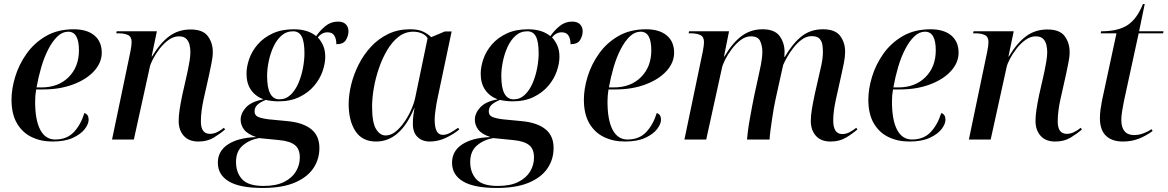

<svg xmlns="http://www.w3.org/2000/svg" viewBox="-20 -691 5783 951"><path d="M240 10Q182 10 136 -12.5Q90 -35 63.5 -81Q37 -127 37 -197Q37 -251 55.5 -311.5Q74 -372 112 -425.5Q150 -479 208 -512.5Q266 -546 345 -546Q411 -546 447.5 -515.5Q484 -485 484 -430Q484 -381 446.5 -339.5Q409 -298 343 -273Q277 -248 194 -248H159Q154 -218 154 -188Q154 -96 179.5 -48Q205 0 253 0Q311 0 345.5 -36.5Q380 -73 398 -131Q419 -125 419 -98Q419 -77 400 -52Q381 -27 341.5 -8.5Q302 10 240 10ZM185 -258Q269 -258 320 -309Q371 -360 371 -442Q371 -534 318 -534Q289 -534 264.5 -510.5Q240 -487 219.5 -447.5Q199 -408 184.5 -358.5Q170 -309 161 -258Z M963 10Q915 10 890 -18.5Q865 -47 865 -92Q865 -116 869.5 -147Q874 -178 883 -221L903 -309Q906 -322 910.5 -343.5Q915 -365 919 -389.5Q923 -414 923 -434Q923 -450 919 -468Q915 -486 903 -498.5Q891 -511 866 -511Q840 -511 815.5 -493.5Q791 -476 771 -450Q751 -424 738 -399Q725 -374 722 -359L643 0H535L626 -436Q632 -467 632 -482Q632 -509 614 -517.5Q596 -526 567 -526H556L558 -536H757L731 -411H733Q774 -479 819 -512Q864 -545 924 -545Q985 -545 1009.5 -512Q1034 -479 1034 -433Q1034 -408 1027.5 -378Q1021 -348 1016 -322L988 -197Q982 -170 978.5 -142Q975 -114 975 -89Q975 -28 1020 -28Q1038 -28 1055.5 -36.5Q1073 -45 1089 -58L1095 -50Q1071 -29 1039 -9.5Q1007 10 963 10Z M1281 240Q1168 240 1113.5 207.5Q1059 175 1059 115Q1059 57 1109.5 24Q1160 -9 1249 -12Q1205 -27 1188.5 -49.5Q1172 -72 1172 -98Q1172 -130 1198.5 -159Q1225 -188 1285 -199Q1245 -214 1223 -246Q1201 -278 1201 -326Q1201 -361 1214.5 -399.5Q1228 -438 1256.5 -471Q1285 -504 1329.5 -525Q1374 -546 1435 -546Q1505 -546 1546 -512Q1565 -540 1592 -562Q1619 -584 1654 -584Q1680 -584 1693 -570.5Q1706 -557 1706 -536Q1706 -514 1693.5 -493Q1681 -472 1646 -472Q1646 -498 1636 -514.5Q1626 -531 1602 -531Q1575 -531 1554 -506Q1570 -489 1580.5 -465.5Q1591 -442 1591 -410Q1591 -376 1577.5 -337.5Q1564 -299 1535.5 -265.5Q1507 -232 1463 -210.5Q1419 -189 1358 -189Q1344 -189 1326.5 -191Q1309 -193 1296 -196Q1269 -185 1255 -172Q1241 -159 1241 -139Q1241 -119 1259.5 -111.5Q1278 -104 1311 -100L1404 -91Q1480 -84 1521 -51.5Q1562 -19 1562 42Q1562 98 1532 142.5Q1502 187 1440 213.5Q1378 240 1281 240ZM1364 -199Q1396 -199 1419.5 -221.5Q1443 -244 1458 -279Q1473 -314 1480.5 -353.5Q1488 -393 1488 -427Q1488 -484 1474.5 -510Q1461 -536 1432 -536Q1398 -536 1373.5 -514Q1349 -492 1333.5 -457.5Q1318 -423 1310.5 -385Q1303 -347 1303 -316Q1303 -256 1318.5 -227.5Q1334 -199 1364 -199ZM1285 230Q1348 230 1387.5 210Q1427 190 1446 158Q1465 126 1465 89Q1465 47 1440.5 27.5Q1416 8 1364 3L1263 -7Q1216 1 1182.5 29.5Q1149 58 1149 111Q1149 164 1179.5 197Q1210 230 1285 230Z M1843 10Q1774 10 1740.5 -41.5Q1707 -93 1707 -175Q1707 -221 1719.5 -272Q1732 -323 1756.5 -371.5Q1781 -420 1817.5 -459.5Q1854 -499 1902.5 -522.5Q1951 -546 2011 -546Q2051 -546 2074.5 -535Q2098 -524 2116 -507L2183 -535H2217L2148 -208Q2145 -195 2141.5 -175Q2138 -155 2135.5 -133.5Q2133 -112 2133 -98Q2133 -23 2173 -23Q2191 -23 2209.5 -33Q2228 -43 2249 -58L2255 -50Q2231 -29 2191 -9.5Q2151 10 2109 10Q2071 10 2048 -12.5Q2025 -35 2025 -77Q2025 -99 2027 -116.5Q2029 -134 2033 -156H2032Q1963 10 1843 10ZM1890 -20Q1916 -20 1940 -39.5Q1964 -59 1984 -88.5Q2004 -118 2018 -150.5Q2032 -183 2037 -209L2098 -502Q2088 -518 2068.5 -526Q2049 -534 2027 -534Q1987 -534 1955 -509.5Q1923 -485 1898.5 -444Q1874 -403 1857 -353.5Q1840 -304 1831.5 -254.5Q1823 -205 1823 -163Q1823 -84 1842.5 -52Q1862 -20 1890 -20Z M2441 240Q2328 240 2273.5 207.5Q2219 175 2219 115Q2219 57 2269.5 24Q2320 -9 2409 -12Q2365 -27 2348.5 -49.5Q2332 -72 2332 -98Q2332 -130 2358.5 -159Q2385 -188 2445 -199Q2405 -214 2383 -246Q2361 -278 2361 -326Q2361 -361 2374.5 -399.5Q2388 -438 2416.5 -471Q2445 -504 2489.5 -525Q2534 -546 2595 -546Q2665 -546 2706 -512Q2725 -540 2752 -562Q2779 -584 2814 -584Q2840 -584 2853 -570.5Q2866 -557 2866 -536Q2866 -514 2853.5 -493Q2841 -472 2806 -472Q2806 -498 2796 -514.5Q2786 -531 2762 -531Q2735 -531 2714 -506Q2730 -489 2740.5 -465.5Q2751 -442 2751 -410Q2751 -376 2737.5 -337.5Q2724 -299 2695.5 -265.5Q2667 -232 2623 -210.5Q2579 -189 2518 -189Q2504 -189 2486.5 -191Q2469 -193 2456 -196Q2429 -185 2415 -172Q2401 -159 2401 -139Q2401 -119 2419.5 -111.5Q2438 -104 2471 -100L2564 -91Q2640 -84 2681 -51.5Q2722 -19 2722 42Q2722 98 2692 142.5Q2662 187 2600 213.5Q2538 240 2441 240ZM2524 -199Q2556 -199 2579.5 -221.5Q2603 -244 2618 -279Q2633 -314 2640.5 -353.5Q2648 -393 2648 -427Q2648 -484 2634.5 -510Q2621 -536 2592 -536Q2558 -536 2533.5 -514Q2509 -492 2493.5 -457.5Q2478 -423 2470.5 -385Q2463 -347 2463 -316Q2463 -256 2478.5 -227.5Q2494 -199 2524 -199ZM2445 230Q2508 230 2547.5 210Q2587 190 2606 158Q2625 126 2625 89Q2625 47 2600.5 27.5Q2576 8 2524 3L2423 -7Q2376 1 2342.5 29.5Q2309 58 2309 111Q2309 164 2339.5 197Q2370 230 2445 230Z M3075 10Q3017 10 2971 -12.5Q2925 -35 2898.5 -81Q2872 -127 2872 -197Q2872 -251 2890.5 -311.5Q2909 -372 2947 -425.5Q2985 -479 3043 -512.5Q3101 -546 3180 -546Q3246 -546 3282.5 -515.5Q3319 -485 3319 -430Q3319 -381 3281.5 -339.5Q3244 -298 3178 -273Q3112 -248 3029 -248H2994Q2989 -218 2989 -188Q2989 -96 3014.5 -48Q3040 0 3088 0Q3146 0 3180.5 -36.5Q3215 -73 3233 -131Q3254 -125 3254 -98Q3254 -77 3235 -52Q3216 -27 3176.5 -8.5Q3137 10 3075 10ZM3020 -258Q3104 -258 3155 -309Q3206 -360 3206 -442Q3206 -534 3153 -534Q3124 -534 3099.5 -510.5Q3075 -487 3054.5 -447.5Q3034 -408 3019.5 -358.5Q3005 -309 2996 -258Z M4094 10Q4046 10 4021 -18.5Q3996 -47 3996 -92Q3996 -117 4001 -148Q4006 -179 4015 -222L4035 -310Q4040 -330 4048 -367Q4056 -404 4056 -435Q4056 -450 4053.5 -468Q4051 -486 4039.5 -499Q4028 -512 4000 -512Q3975 -512 3952 -495.5Q3929 -479 3910 -454.5Q3891 -430 3878 -406.5Q3865 -383 3859 -369L3822 -202Q3818 -185 3813 -157Q3808 -129 3803.5 -97.5Q3799 -66 3795.5 -39.5Q3792 -13 3792 0H3680Q3681 -14 3684.5 -41.5Q3688 -69 3694 -102.5Q3700 -136 3706 -168Q3712 -200 3717 -223L3736 -310Q3742 -335 3749 -371Q3756 -407 3756 -435Q3756 -463 3745.5 -487Q3735 -511 3699 -511Q3673 -511 3649 -493Q3625 -475 3605 -448.5Q3585 -422 3572 -396Q3559 -370 3556 -355L3478 0H3370L3461 -436Q3467 -467 3467 -482Q3467 -509 3448.5 -517.5Q3430 -526 3402 -526H3391L3393 -536H3591L3566 -411H3568Q3609 -480 3654 -513Q3699 -546 3757 -546Q3817 -546 3841.5 -512.5Q3866 -479 3866 -434Q3866 -428 3865.5 -421.5Q3865 -415 3865 -409H3867Q3907 -477 3951 -511.5Q3995 -546 4056 -546Q4117 -546 4141.5 -513Q4166 -480 4166 -435Q4166 -410 4160 -379.5Q4154 -349 4148 -323L4120 -197Q4114 -170 4110.5 -143.5Q4107 -117 4107 -95Q4107 -27 4152 -27Q4170 -27 4187.5 -36Q4205 -45 4221 -58L4227 -50Q4203 -29 4170.5 -9.5Q4138 10 4094 10Z M4484 10Q4426 10 4380 -12.5Q4334 -35 4307.5 -81Q4281 -127 4281 -197Q4281 -251 4299.5 -311.5Q4318 -372 4356 -425.5Q4394 -479 4452 -512.5Q4510 -546 4589 -546Q4655 -546 4691.5 -515.5Q4728 -485 4728 -430Q4728 -381 4690.5 -339.5Q4653 -298 4587 -273Q4521 -248 4438 -248H4403Q4398 -218 4398 -188Q4398 -96 4423.5 -48Q4449 0 4497 0Q4555 0 4589.5 -36.5Q4624 -73 4642 -131Q4663 -125 4663 -98Q4663 -77 4644 -52Q4625 -27 4585.5 -8.5Q4546 10 4484 10ZM4429 -258Q4513 -258 4564 -309Q4615 -360 4615 -442Q4615 -534 4562 -534Q4533 -534 4508.5 -510.5Q4484 -487 4463.5 -447.5Q4443 -408 4428.5 -358.5Q4414 -309 4405 -258Z M5207 10Q5159 10 5134 -18.5Q5109 -47 5109 -92Q5109 -116 5113.5 -147Q5118 -178 5127 -221L5147 -309Q5150 -322 5154.5 -343.5Q5159 -365 5163 -389.5Q5167 -414 5167 -434Q5167 -450 5163 -468Q5159 -486 5147 -498.5Q5135 -511 5110 -511Q5084 -511 5059.5 -493.5Q5035 -476 5015 -450Q4995 -424 4982 -399Q4969 -374 4966 -359L4887 0H4779L4870 -436Q4876 -467 4876 -482Q4876 -509 4858 -517.5Q4840 -526 4811 -526H4800L4802 -536H5001L4975 -411H4977Q5018 -479 5063 -512Q5108 -545 5168 -545Q5229 -545 5253.5 -512Q5278 -479 5278 -433Q5278 -408 5271.5 -378Q5265 -348 5260 -322L5232 -197Q5226 -170 5222.5 -142Q5219 -114 5219 -89Q5219 -28 5264 -28Q5282 -28 5299.5 -36.5Q5317 -45 5333 -58L5339 -50Q5315 -29 5283 -9.5Q5251 10 5207 10Z M5542 10Q5487 10 5457.5 -19Q5428 -48 5428 -106Q5428 -126 5431 -148.5Q5434 -171 5438 -191L5510 -526H5432L5434 -536Q5519 -536 5565.5 -567Q5612 -598 5641 -671H5650L5622 -536H5743L5741 -526H5620L5547 -190Q5542 -166 5538 -140.5Q5534 -115 5534 -98Q5534 -22 5598 -22Q5620 -22 5643 -30.5Q5666 -39 5684 -51L5689 -42Q5656 -18 5620.5 -4Q5585 10 5542 10Z"/></svg>

Font: Noto Serif Display Medium
Style: Italic
Weight: 500
Italic angle: -12°
Designer: Monotype Design Team
Foundry: Monotype Imaging Inc.
Version: Version 2.009